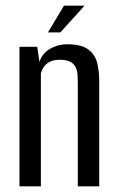

<svg xmlns="http://www.w3.org/2000/svg" viewBox="-20 -661 413 681"><path d="M49 0V-495H112L120 -441Q129 -471 157 -487.5Q185 -504 217 -504Q268 -504 292.5 -486Q317 -468 324.5 -438.5Q332 -409 332 -373V0H256V-365Q256 -381 255 -396Q254 -411 248 -423Q242 -435 229 -442Q216 -449 191 -449Q169 -449 155 -441Q141 -433 134.5 -422.5Q128 -412 125 -402V0ZM150 -546 207 -641H280L194 -546Z"/></svg>

Font: Alumni Sans Medium
Style: Regular
Weight: 500
Designer: Robert E. Leuschke
Foundry: Robert E. Leuschke
Version: Version 1.018